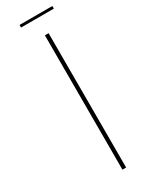

<svg xmlns="http://www.w3.org/2000/svg" viewBox="-212 -839 668 874"><g transform="rotate(-30 122.0 -402.5)"><path d="M147.5 0V-706.1H167V0ZM243.7 -791H71.3V-804.7H243.7Z"/></g></svg>

Font: Fortheenas_01
Style: Regular
Weight: 100
Designer: Situjuh Nazara
Version: Version 1.10 September 8, 2014